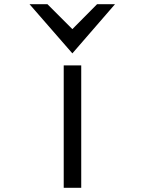

<svg xmlns="http://www.w3.org/2000/svg" viewBox="-20 -890 684 910"><path d="M323 -637 525 -870H440L323 -752L205 -870H120ZM365 -580H282V0H365Z"/></svg>

Font: Charger Monospace
Style: Regular
Weight: 400
Designer: Jasper
Foundry: Cannot Into Space Fonts
Version: Version 0.980